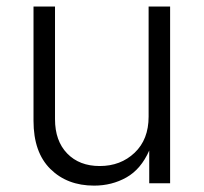

<svg xmlns="http://www.w3.org/2000/svg" viewBox="-20 -566 629 593"><path d="M270.5 7.3Q187.5 7.3 135.5 -44.2Q83.5 -95.7 83.5 -192.9V-545.9H149.9V-197.8Q149.9 -130.9 187.5 -92Q225.1 -53.2 288.1 -53.2Q352.5 -53.2 395.8 -94.2Q439 -135.3 439 -205.6V-545.9H505.4V0H440.9V-101.1Q415.5 -43.5 370.6 -18.1Q325.7 7.3 270.5 7.3Z"/></svg>

Font: Inter Light
Style: Regular
Weight: 300
Designer: Rasmus Andersson
Foundry: rsms
Version: Version 4.000;git-a52131595